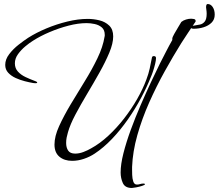

<svg xmlns="http://www.w3.org/2000/svg" viewBox="-20 -725 1088 955"><path d="M636 210Q602 210 591 185.5Q580 161 580 133Q580 92 594 37Q608 -18 630.5 -79.5Q653 -141 679.5 -202Q706 -263 731 -316.5Q756 -370 775 -408Q790 -437 805.5 -467.5Q821 -498 837 -526V-533Q837 -539 846.5 -556Q856 -573 867 -591Q878 -609 882 -616Q892 -624 905.5 -628Q919 -632 931 -632Q935 -632 944 -630.5Q953 -629 953 -621V-618Q935 -591 917 -564.5Q899 -538 882 -511Q842 -447 800 -371.5Q758 -296 722 -215Q686 -134 663 -52.5Q640 29 637 105V119Q637 127 637.5 145Q638 163 643 178Q648 193 661 193Q669 193 677 190.5Q685 188 693 188Q694 188 697.5 188.5Q701 189 701 191Q701 195 687 199.5Q673 204 657 207Q641 210 636 210ZM339 75Q300 75 275.5 54.5Q251 34 251 -6Q251 -47 274 -97.5Q297 -148 331 -205Q365 -262 401 -320Q437 -378 464.5 -435Q492 -492 500 -542Q501 -544 501 -547Q501 -550 501 -552Q501 -576 486.5 -588.5Q472 -601 451 -605.5Q430 -610 411 -610Q369 -610 321 -597.5Q273 -585 227 -565.5Q181 -546 145 -523Q127 -512 106 -494.5Q85 -477 69.5 -455.5Q54 -434 54 -410Q54 -385 69.5 -368.5Q85 -352 107.5 -341.5Q130 -331 149 -324Q151 -323 158 -320.5Q165 -318 165 -314Q165 -312 161.5 -311.5Q158 -311 156 -311Q148 -311 145 -312Q127 -315 103.5 -321Q80 -327 58 -337Q36 -347 21 -363Q6 -379 6 -402Q6 -430 26 -456Q46 -482 73 -503Q100 -524 120 -537Q161 -563 211.5 -584Q262 -605 315.5 -618Q369 -631 417 -631Q445 -631 474 -624Q503 -617 523 -598Q543 -579 543 -544Q543 -509 523.5 -462.5Q504 -416 474.5 -363.5Q445 -311 413 -257.5Q381 -204 355 -155Q329 -106 318 -67Q314 -54 311.5 -41Q309 -28 309 -14Q309 9 319 24Q329 39 354 39Q374 39 395 31Q416 23 433 13Q477 -11 519 -50Q561 -89 597.5 -136Q634 -183 662.5 -233Q691 -283 708 -329Q719 -358 724.5 -383.5Q730 -409 736 -440Q738 -446 745 -446Q756 -446 756 -436Q756 -425 751.5 -406.5Q747 -388 741 -370Q735 -352 730 -341Q711 -293 682 -238.5Q653 -184 616 -131Q579 -78 537 -34Q495 10 451 39Q427 55 397.5 65Q368 75 339 75ZM943 -582Q929 -582 929 -590Q931 -596 947 -598Q961 -600 975 -603Q989 -606 998.5 -618Q1008 -630 1008 -657Q1008 -662 1007.5 -667.5Q1007 -673 1006 -680Q1006 -682 1005.5 -684.5Q1005 -687 1005 -689Q1005 -705 1013 -705Q1028 -705 1038 -690Q1048 -675 1048 -652Q1048 -628 1032.5 -612.5Q1017 -597 993 -589.5Q969 -582 943 -582Z"/></svg>

Font: Bonheur Royale
Style: Regular
Weight: 400
Designer: Robert E. Leuschke
Foundry: Robert E. Leuschke
Version: Version 1.010; ttfautohint (v1.8.3)